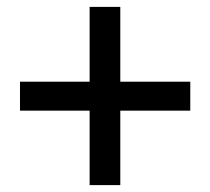

<svg xmlns="http://www.w3.org/2000/svg" viewBox="-20 -650 610 557"><path d="M240 -113H329V-329H532V-413H329V-630H240V-413H38V-329H240Z"/></svg>

Font: ChiuKong Gothic CL Medium
Style: Regular
Weight: 500
Designer: Ryoko NISHIZUKA 西塚涼子 (kana, bopomofo & ideographs); Paul D. Hunt (Latin, Greek & Cyrillic); Sandoll Communications 산돌커뮤니
Foundry: Adobe
Version: Version 1.300